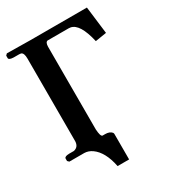

<svg xmlns="http://www.w3.org/2000/svg" viewBox="-195 -749 890 995"><g transform="rotate(-30 250.5 -251.5)"><path d="M95.2 0H5.9L-2.9 -8.8V-23.9Q-1.5 -35.6 25.9 -36.1H53.2Q83.5 -42 85 -76.2V-570.8Q85 -605 69.8 -610.4Q63.5 -611.8 55.2 -611.8H25.9Q-2 -612.8 -2.9 -624V-639.2L5.9 -647.9Q6.3 -647.9 146 -646H483.9L503.9 -482.9L437 -472.2Q410.2 -589.8 358.9 -599.1Q353 -600.1 348.1 -600.1H222.2Q208.5 -597.7 208 -570.8V-76.2Q210.4 -33.2 222.2 -30.8H237.8Q264.2 -30.8 276.9 -16.1Q279.8 -11.7 279.8 -7.8V145H210.9Q192.4 51.8 141.1 15.6Q119.1 0.5 95.2 0Z"/></g></svg>

Font: Linux Libertine O
Style: Semibold
Weight: 700
Designer: Philipp H. Poll
Foundry: Philipp H. Poll
Version: Version 5.0.0